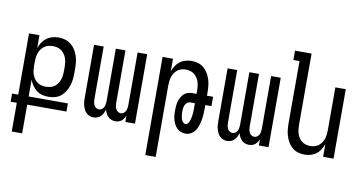

<svg xmlns="http://www.w3.org/2000/svg" viewBox="-87 -968 2673 1416"><g transform="rotate(10 1250.0 -260.0)"><path d="M64 215V0H18V-61H64V-520H142V-424Q150 -447 163.5 -467Q177 -487 196 -501Q215 -515 238 -521.5Q261 -528 285 -528Q310 -528 334 -521Q358 -514 377.5 -498.5Q397 -483 410 -462Q423 -441 431 -417.5Q439 -394 441.5 -369.5Q444 -345 444 -320V-292Q444 -267 441.5 -242.5Q439 -218 431 -194.5Q423 -171 410 -149.5Q397 -128 377.5 -112.5Q358 -97 334 -90.5Q310 -84 285 -84Q261 -84 238 -90Q215 -96 196 -110.5Q177 -125 163.5 -145Q150 -165 142 -187V-61H436V0H142V215ZM254 -154Q271 -154 287.5 -158Q304 -162 317.5 -171.5Q331 -181 341 -195.5Q351 -210 356.5 -225.5Q362 -241 364 -258Q366 -275 366 -292V-320Q366 -337 364 -353.5Q362 -370 356.5 -386Q351 -402 341 -416Q331 -430 317.5 -440Q304 -450 287.5 -454Q271 -458 254 -458Q237 -458 220.5 -454Q204 -450 190.5 -440Q177 -430 167 -416Q157 -402 151.5 -386Q146 -370 144 -353.5Q142 -337 142 -320V-292Q142 -275 144 -258Q146 -241 151.5 -225.5Q157 -210 167 -195.5Q177 -181 190.5 -171.5Q204 -162 220.5 -158Q237 -154 254 -154Z M639 8Q624 8 610 2.5Q596 -3 585 -13.5Q574 -24 567.5 -38Q561 -52 557 -66.5Q553 -81 552 -96Q551 -111 551 -126V-520H623V-126Q623 -115 625 -103Q627 -91 632 -81Q637 -71 647 -64Q657 -57 668 -57Q680 -57 690 -64Q700 -71 705 -81Q710 -91 712 -103Q714 -115 714 -126V-520H786V-126Q786 -115 788 -103Q790 -91 795 -81Q800 -71 810 -64Q820 -57 832 -57Q843 -57 853 -64Q863 -71 868 -81Q873 -91 875 -103Q877 -115 877 -126V-520H949V0H877V-46Q872 -35 865 -24.5Q858 -14 848.5 -6.5Q839 1 827 4.5Q815 8 802 8Q787 8 773 2.5Q759 -3 748.5 -13.5Q738 -24 731 -38Q724 -52 720 -66Q717 -52 710.5 -38Q704 -24 693.5 -13.5Q683 -3 668.5 2.5Q654 8 639 8Z M1064 215V-520H1142V-425Q1150 -447 1162.5 -467Q1175 -487 1193.5 -501Q1212 -515 1235 -521.5Q1258 -528 1281 -528Q1306 -528 1329.5 -521Q1353 -514 1372 -498Q1391 -482 1403.5 -461Q1416 -440 1423.5 -416.5Q1431 -393 1433.5 -368.5Q1436 -344 1436 -320V-295H1482V-225H1436V-195Q1436 -174 1434.5 -152.5Q1433 -131 1429 -110.5Q1425 -90 1418.5 -69.5Q1412 -49 1400 -31.5Q1388 -14 1369 -3Q1350 8 1329 8Q1311 8 1294 2Q1277 -4 1264.5 -16.5Q1252 -29 1244 -44.5Q1236 -60 1231 -77Q1226 -94 1224.5 -112Q1223 -130 1223 -147Q1223 -164 1224.5 -181Q1226 -198 1230.5 -214Q1235 -230 1243 -245Q1251 -260 1263 -272Q1275 -284 1291.5 -289.5Q1308 -295 1324 -295H1358V-320Q1358 -337 1356 -353.5Q1354 -370 1349 -385.5Q1344 -401 1334.5 -415Q1325 -429 1312 -439Q1299 -449 1283 -453.5Q1267 -458 1250 -458Q1233 -458 1217 -453.5Q1201 -449 1188 -439Q1175 -429 1165.5 -415Q1156 -401 1151 -385.5Q1146 -370 1144 -353.5Q1142 -337 1142 -320V215ZM1317 -62Q1326 -62 1332.5 -69.5Q1339 -77 1343 -85.5Q1347 -94 1349 -103Q1351 -112 1353 -121Q1355 -130 1356 -139.5Q1357 -149 1357.5 -158Q1358 -167 1358 -176.5Q1358 -186 1358 -195V-225H1324Q1311 -225 1300.5 -216.5Q1290 -208 1285 -196.5Q1280 -185 1278.5 -172Q1277 -159 1277 -146Q1277 -133 1278.5 -120.5Q1280 -108 1283.5 -95.5Q1287 -83 1295.5 -72.5Q1304 -62 1317 -62Z M1639 8Q1624 8 1610 2.5Q1596 -3 1585 -13.5Q1574 -24 1567.5 -38Q1561 -52 1557 -66.5Q1553 -81 1552 -96Q1551 -111 1551 -126V-520H1623V-126Q1623 -115 1625 -103Q1627 -91 1632 -81Q1637 -71 1647 -64Q1657 -57 1668 -57Q1680 -57 1690 -64Q1700 -71 1705 -81Q1710 -91 1712 -103Q1714 -115 1714 -126V-520H1786V-126Q1786 -115 1788 -103Q1790 -91 1795 -81Q1800 -71 1810 -64Q1820 -57 1832 -57Q1843 -57 1853 -64Q1863 -71 1868 -81Q1873 -91 1875 -103Q1877 -115 1877 -126V-520H1949V0H1877V-46Q1872 -35 1865 -24.5Q1858 -14 1848.5 -6.5Q1839 1 1827 4.5Q1815 8 1802 8Q1787 8 1773 2.5Q1759 -3 1748.5 -13.5Q1738 -24 1731 -38Q1724 -52 1720 -66Q1717 -52 1710.5 -38Q1704 -24 1693.5 -13.5Q1683 -3 1668.5 2.5Q1654 8 1639 8Z M2219 8Q2194 8 2170.5 1Q2147 -6 2128 -22Q2109 -38 2096.5 -59Q2084 -80 2076.5 -103.5Q2069 -127 2066.5 -151.5Q2064 -176 2064 -200V-665H2018V-735H2142V-200Q2142 -183 2144 -166.5Q2146 -150 2151 -134.5Q2156 -119 2165.5 -105Q2175 -91 2188 -81Q2201 -71 2217 -66.5Q2233 -62 2250 -62Q2267 -62 2283 -66.5Q2299 -71 2312 -81Q2325 -91 2334.5 -105Q2344 -119 2349 -134.5Q2354 -150 2356 -166.5Q2358 -183 2358 -200V-520H2436V0H2358V-95Q2350 -73 2337.5 -53Q2325 -33 2306.5 -19Q2288 -5 2265 1.5Q2242 8 2219 8Z"/></g></svg>

Font: Iosevka Custom
Style: Regular
Weight: 400
Monospace: yes
Designer: Belleve Invis
Foundry: Belleve Invis
Version: Version 32.5.0; ttfautohint (v1.8.4)